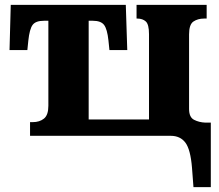

<svg xmlns="http://www.w3.org/2000/svg" viewBox="-20 -556 896 786"><path d="M772 210H843V-54H821Q795 -55 774.5 -65.5Q754 -76 754 -110V-415Q754 -456 772 -468Q790 -480 815 -480H826V-536H539V-480H542Q564 -480 577 -468Q590 -456 590 -416V-67H343V-471H360Q393 -471 406 -454Q419 -437 424 -390L428 -351H501L495 -536H24L19 -351H92L96 -390Q101 -437 113.5 -454Q126 -471 160 -471H178V-123Q178 -85 160 -70.5Q142 -56 114 -56H103V0H679Q718 0 739 28Q760 56 766 131Z"/></svg>

Font: Noto Serif SemiCondensed Extra
Style: Regular
Weight: 800
Width: 4
Designer: Monotype Design Team
Foundry: Monotype Imaging Inc.
Version: Version 1.002